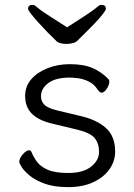

<svg xmlns="http://www.w3.org/2000/svg" viewBox="-20 -749 550 787"><path d="M255 -637Q290 -660 324 -681.5Q358 -703 383 -724Q388 -729 396 -729Q414 -729 414 -713Q414 -707 400.5 -690Q387 -673 367 -652Q347 -631 327.5 -612Q308 -593 296 -581Q290 -575 277.5 -572Q265 -569 252 -569Q240 -569 229.5 -571.5Q219 -574 214 -578Q196 -595 175.5 -616Q155 -637 136.5 -657.5Q118 -678 106.5 -693Q95 -708 95 -713Q95 -729 113 -729Q121 -729 126 -724Q151 -703 185.5 -681.5Q220 -660 255 -637ZM195 -242Q139 -255 111 -282.5Q83 -310 83 -356Q83 -395 108 -424Q133 -453 175 -469.5Q217 -486 266 -486Q324 -486 361 -469.5Q398 -453 426 -423Q428 -421 428 -414Q428 -401 417.5 -385Q407 -369 396 -369Q390 -369 380 -382Q365 -405 342.5 -415.5Q320 -426 299 -428.5Q278 -431 266 -431Q208 -431 178 -408.5Q148 -386 148 -354Q148 -334 161.5 -320Q175 -306 216 -296L312 -273Q377 -258 414.5 -224Q452 -190 452 -128Q452 -88 428.5 -55Q405 -22 362 -2Q319 18 260 18Q202 18 163.5 4Q125 -10 102 -29Q79 -48 69 -64Q59 -80 59 -85Q59 -100 73.5 -116.5Q88 -133 99 -133Q106 -133 109 -126Q117 -106 131.5 -86Q146 -66 176 -53Q206 -40 260 -40Q321 -40 353.5 -66Q386 -92 386 -126Q386 -161 368 -183Q350 -205 295 -218Z"/></svg>

Font: Moon Stars Kai T HW
Style: Regular
Weight: 400
Designer: GuiWonder
Version: Version 1.101